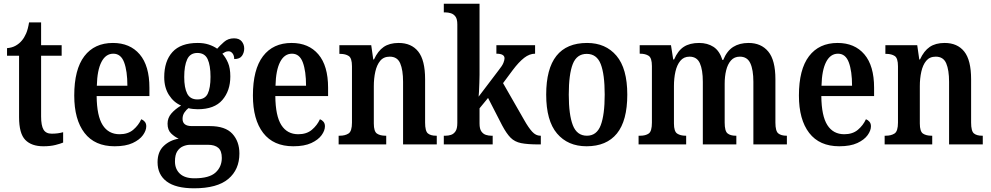

<svg xmlns="http://www.w3.org/2000/svg" viewBox="-20 -780 5351 1037"><path d="M214 10Q150 10 116.5 -24.5Q83 -59 83 -147V-479H18V-520Q45 -522 65 -533.5Q85 -545 98 -561Q111 -576 121 -599Q131 -622 137 -659H202V-536H313V-479H202V-151Q202 -102 215 -80Q228 -58 259 -58Q277 -58 292 -60Q307 -62 321 -66V-10Q307 -4 279.5 3Q252 10 214 10Z M599 10Q492 10 436.5 -62Q381 -134 381 -264Q381 -405 435.5 -476.5Q490 -548 590 -548Q682 -548 734.5 -486.5Q787 -425 787 -306V-261H502Q503 -154 534.5 -104.5Q566 -55 626 -55Q671 -55 699.5 -79Q728 -103 743 -136Q754 -132 762 -122.5Q770 -113 770 -98Q770 -75 752 -50Q734 -25 696.5 -7.5Q659 10 599 10ZM668 -317Q668 -396 650.5 -443Q633 -490 592 -490Q551 -490 528 -445.5Q505 -401 503 -317Z M1028 237Q929 237 880 200Q831 163 831 96Q831 40 864 8.5Q897 -23 945 -31Q923 -41 904 -59.5Q885 -78 885 -112Q885 -143 905 -166.5Q925 -190 958 -210Q918 -227 892.5 -267Q867 -307 867 -363Q867 -450 911.5 -499Q956 -548 1048 -548Q1081 -548 1107 -539.5Q1133 -531 1153 -517Q1168 -534 1190 -553.5Q1212 -573 1244 -573Q1272 -573 1285.5 -556.5Q1299 -540 1299 -518Q1299 -496 1287 -478.5Q1275 -461 1245 -461Q1245 -480 1236 -491.5Q1227 -503 1215 -503Q1204 -503 1196 -499Q1188 -495 1181 -490Q1199 -470 1211.5 -441Q1224 -412 1224 -367Q1224 -290 1181 -240Q1138 -190 1048 -190Q1038 -190 1022.5 -191.5Q1007 -193 998 -196Q987 -188 976.5 -173Q966 -158 966 -138Q966 -99 1016 -99H1113Q1197 -99 1235 -57.5Q1273 -16 1273 49Q1273 136 1213 186.5Q1153 237 1028 237ZM1046 -243Q1087 -243 1102 -274Q1117 -305 1117 -365Q1117 -427 1101.5 -460.5Q1086 -494 1046 -494Q1007 -494 991 -459.5Q975 -425 975 -364Q975 -306 991 -274.5Q1007 -243 1046 -243ZM1030 183Q1110 183 1144 152Q1178 121 1178 73Q1178 35 1159 18.5Q1140 2 1103 2H1007Q988 2 969 10Q950 18 937.5 37Q925 56 925 92Q925 133 951.5 158Q978 183 1030 183Z M1564 10Q1457 10 1401.5 -62Q1346 -134 1346 -264Q1346 -405 1400.5 -476.5Q1455 -548 1555 -548Q1647 -548 1699.5 -486.5Q1752 -425 1752 -306V-261H1467Q1468 -154 1499.5 -104.5Q1531 -55 1591 -55Q1636 -55 1664.5 -79Q1693 -103 1708 -136Q1719 -132 1727 -122.5Q1735 -113 1735 -98Q1735 -75 1717 -50Q1699 -25 1661.5 -7.5Q1624 10 1564 10ZM1633 -317Q1633 -396 1615.5 -443Q1598 -490 1557 -490Q1516 -490 1493 -445.5Q1470 -401 1468 -317Z M1809 0V-47H1815Q1844 -47 1862.5 -59Q1881 -71 1881 -118V-422Q1881 -466 1863.5 -477.5Q1846 -489 1818 -489H1813V-536H1985L1996 -459H2000Q2021 -505 2052.5 -526.5Q2084 -548 2133 -548Q2202 -548 2239 -501.5Q2276 -455 2276 -352V-118Q2276 -72 2291 -59.5Q2306 -47 2335 -47H2339V0H2157V-338Q2157 -402 2141.5 -438Q2126 -474 2085 -474Q2052 -474 2033.5 -451.5Q2015 -429 2007 -392.5Q1999 -356 1999 -315V-113Q1999 -70 2016 -58.5Q2033 -47 2062 -47H2066V0Z M2377 0V-47H2387Q2401 -47 2415.5 -51.5Q2430 -56 2440 -70.5Q2450 -85 2450 -116V-648Q2450 -677 2440 -690.5Q2430 -704 2415 -708.5Q2400 -713 2387 -713H2377V-760H2570V-376Q2570 -359 2569 -332.5Q2568 -306 2567 -284Q2566 -262 2565 -258L2672 -399Q2693 -425 2699 -440.5Q2705 -456 2705 -465Q2705 -490 2661 -490V-536H2870V-490Q2840 -490 2811 -467.5Q2782 -445 2749 -401L2697 -331L2811 -132Q2834 -91 2854 -69Q2874 -47 2898 -47H2901V0H2889Q2829 0 2794.5 -7Q2760 -14 2738 -36Q2716 -58 2692 -103L2616 -251L2570 -195V-113Q2570 -84 2580 -70Q2590 -56 2604.5 -51.5Q2619 -47 2633 -47H2641V0Z M3148 10Q3047 10 2988.5 -59Q2930 -128 2930 -269Q2930 -548 3151 -548Q3251 -548 3309.5 -479Q3368 -410 3368 -269Q3368 -128 3312 -59Q3256 10 3148 10ZM3150 -47Q3203 -47 3224.5 -103.5Q3246 -160 3246 -269Q3246 -379 3224.5 -434Q3203 -489 3149 -489Q3095 -489 3073.5 -434Q3052 -379 3052 -269Q3052 -160 3074 -103.5Q3096 -47 3150 -47Z M3429 0V-47H3438Q3467 -47 3484 -59Q3501 -71 3501 -118V-423Q3501 -467 3483.5 -478.5Q3466 -490 3437 -490H3435V-536H3604L3616 -459H3621Q3641 -506 3673 -527Q3705 -548 3756 -548Q3801 -548 3833.5 -527Q3866 -506 3882 -456H3886Q3906 -505 3940 -526.5Q3974 -548 4023 -548Q4091 -548 4129.5 -501.5Q4168 -455 4168 -352V-118Q4168 -72 4183.5 -59.5Q4199 -47 4228 -47H4230V0H4049V-338Q4049 -403 4032.5 -438.5Q4016 -474 3976 -474Q3946 -474 3928 -453.5Q3910 -433 3902 -400Q3894 -367 3894 -328V-118Q3894 -72 3909.5 -59.5Q3925 -47 3953 -47H3957V0H3776V-338Q3776 -403 3760 -438.5Q3744 -474 3704 -474Q3673 -474 3654.5 -451.5Q3636 -429 3628 -393Q3620 -357 3620 -315V-113Q3620 -70 3637.5 -58.5Q3655 -47 3683 -47H3686V0Z M4513 10Q4406 10 4350.5 -62Q4295 -134 4295 -264Q4295 -405 4349.5 -476.5Q4404 -548 4504 -548Q4596 -548 4648.5 -486.5Q4701 -425 4701 -306V-261H4416Q4417 -154 4448.5 -104.5Q4480 -55 4540 -55Q4585 -55 4613.5 -79Q4642 -103 4657 -136Q4668 -132 4676 -122.5Q4684 -113 4684 -98Q4684 -75 4666 -50Q4648 -25 4610.5 -7.5Q4573 10 4513 10ZM4582 -317Q4582 -396 4564.5 -443Q4547 -490 4506 -490Q4465 -490 4442 -445.5Q4419 -401 4417 -317Z M4758 0V-47H4764Q4793 -47 4811.5 -59Q4830 -71 4830 -118V-422Q4830 -466 4812.5 -477.5Q4795 -489 4767 -489H4762V-536H4934L4945 -459H4949Q4970 -505 5001.5 -526.5Q5033 -548 5082 -548Q5151 -548 5188 -501.5Q5225 -455 5225 -352V-118Q5225 -72 5240 -59.5Q5255 -47 5284 -47H5288V0H5106V-338Q5106 -402 5090.5 -438Q5075 -474 5034 -474Q5001 -474 4982.5 -451.5Q4964 -429 4956 -392.5Q4948 -356 4948 -315V-113Q4948 -70 4965 -58.5Q4982 -47 5011 -47H5015V0Z"/></svg>

Font: Noto Serif Hebrew Condensed SemiBold
Style: Regular
Weight: 600
Width: 3
Designer: Monotype Design Team
Foundry: Monotype Imaging Inc.
Version: Version 2.004; ttfautohint (v1.8.4.7-5d5b)